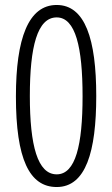

<svg xmlns="http://www.w3.org/2000/svg" viewBox="-20 -744 452 772"><path d="M367 -358C367 -587 322 -724 208 -724C94 -724 44 -589 44 -356C44 -105 98 8 208 8C325 8 367 -134 367 -358ZM100 -358C100 -556 130 -674 208 -674C284 -674 312 -553 312 -357C312 -161 284 -43 208 -43C131 -43 100 -159 100 -358Z"/></svg>

Font: Noto Sans Georgian ExtraCondensed Light
Style: Regular
Weight: 300
Width: 2
Designer: Monotype Design Team, Akaki Razmadze
Foundry: Google LLC
Version: Version 2.005